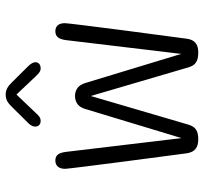

<svg xmlns="http://www.w3.org/2000/svg" viewBox="-41 -651 701 659"><g transform="rotate(-90 309.5 -321.5)"><path d="M413.5 -573.5 357.5 -630C342.5 -645.5 331 -652.5 314 -652.5C297.5 -652.5 285.5 -645.5 271 -630L215 -573.5C207.5 -565.5 204.5 -557.5 204.5 -551C204.5 -540 212 -532.5 223.5 -532.5C235.5 -532.5 241.5 -538.5 252.5 -550.5L314.5 -615.5L376 -550.5C387 -539 393.5 -532.5 404.5 -532.5C417 -532.5 425.5 -539.5 425.5 -550C425.5 -557 421.5 -565 413.5 -573.5ZM160.5 8.5C189.5 8.5 204.5 0 212 -28L309.5 -360.5L407 -28C414 -1 428.5 8.5 459 8.5C484.5 8.5 502 -1.5 506 -30C510.5 -61 559.5 -432.5 559.5 -449.5C559.5 -470.5 549.5 -482 532 -482C512.5 -482 504 -469.5 501 -443L454 -50L354 -379.5C346.5 -404.5 329.5 -414.5 309.5 -414.5C289.5 -414.5 272 -404.5 265 -379.5L165 -49L118 -443C115 -469.5 107.5 -482 88 -482C70 -482 59.5 -470 59.5 -448.5C59.5 -434 110 -50 113 -30C117.5 -1.5 135 8.5 160.5 8.5Z"/></g></svg>

Font: RTM Light Light
Style: Regular
Weight: 300
Designer: after Tyler Finck
Foundry: An Endless Supply
Version: Version 1.000;Glyphs 3.2.1 (3258)